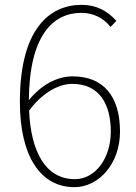

<svg xmlns="http://www.w3.org/2000/svg" viewBox="-20 -759 561 792"><path d="M287 13C388 13 475 -84 475 -216C475 -365 404 -444 280 -444C213 -444 149 -407 99 -346C101 -615 200 -706 316 -706C362 -706 405 -687 436 -648L460 -673C424 -713 379 -739 317 -739C183 -739 62 -638 62 -339C62 -116 146 13 287 13ZM100 -303C159 -382 227 -413 278 -413C392 -413 437 -327 437 -216C437 -107 374 -20 289 -20C165 -20 107 -138 100 -303Z"/></svg>

Font: Harano Aji Gothic ExtraLight
Style: Regular
Weight: 250
Foundry: Masamichi Hosoda
Version: HaranoAjiGothic-ExtraLight version 20230610;ttx 4.39.4